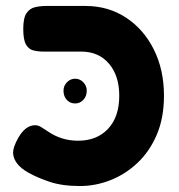

<svg xmlns="http://www.w3.org/2000/svg" viewBox="-20 -605 600 644"><path d="M248 19Q188 19 145.5 4.5Q103 -10 75 -26Q27 -53 24 -90Q23 -111 42 -144Q66 -185 98 -185Q109 -185 120 -177.5Q131 -170 141 -164Q186 -133 242 -133Q305 -133 342.5 -173Q380 -213 380 -284Q380 -351 345.5 -391.5Q311 -432 252 -432H126Q107 -432 91.5 -436Q76 -440 67 -456Q58 -472 58 -508Q58 -545 69 -561Q80 -577 98 -581Q116 -585 135 -585H267Q343 -585 402.5 -546Q462 -507 496 -439Q530 -371 530 -284Q530 -210 506 -153.5Q482 -97 441 -58.5Q400 -20 350 -0.5Q300 19 248 19ZM232 -258Q215 -258 204 -270Q193 -282 193 -301Q193 -317 204.5 -329Q216 -341 232 -341Q248 -341 259.5 -329Q271 -317 271 -301Q271 -282 259.5 -270Q248 -258 232 -258Z"/></svg>

Font: Fredoka SemiBold
Style: Regular
Weight: 600
Designer: Ben Nathan
Foundry: Milena B. Brandão, Ben Nathan
Version: Version 2.001